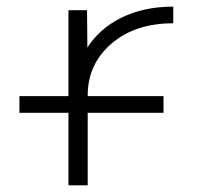

<svg xmlns="http://www.w3.org/2000/svg" viewBox="-20 -553 591 574"><path d="M241.2 -411.1Q278.3 -467.8 340.8 -499Q408.2 -533.2 498 -533.2V-483.4Q383.8 -483.4 313 -422.4Q242.2 -361.3 242.2 -267.6V-265.6H468.8V-215.8H242.2V1H184.6V-215.8H38.1V-265.6H184.6V-522.5H240.2Z"/></svg>

Font: Gen Shin Gothic Light
Style: Regular
Weight: 200
Designer: [Source Han Sans]
Ryoko NISHIZUKA  (kana & ideographs); Paul D. Hunt (Latin, Greek & Cyrillic); Wenlong ZHANG  (bopomofo
Version: Version 1.002.20150607